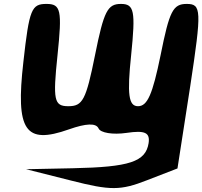

<svg xmlns="http://www.w3.org/2000/svg" viewBox="-20 -737 1031 978"><path d="M99 -421C59 -71 108 1 331 -78C419 -109 469 -111 482 -83C492 -60 555 -50 624 -60C718 -74 745 -62 737 -8C722 87 640 114 351 120L113 125L343 183C543 234 594 234 729 181L884 121L949 -298C1008 -686 1006 -717 931 -717C861 -717 843 -681 798 -456C757 -256 731 -196 683 -196C635 -196 627 -256 648 -456C671 -681 664 -717 596 -717C528 -717 509 -681 464 -456C418 -227 401 -196 328 -196C255 -196 249 -227 273 -456C297 -685 290 -717 217 -717C141 -717 129 -692 99 -421Z"/></svg>

Font: Hussar Skorodowane
Style: Ky
Weight: 700
Foundry: Cannot Into Space Fonts
Version: Version 0.892